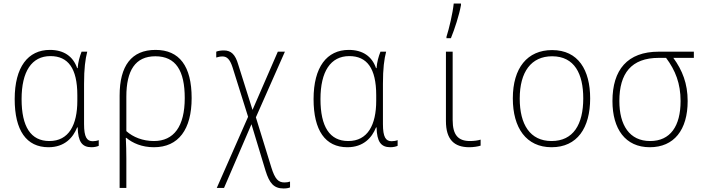

<svg xmlns="http://www.w3.org/2000/svg" viewBox="-20 -822 3981 1085"><path d="M254 10C345 10 393 -44 416 -102H419C421 -22 443 10 497 10C514 10 530 6 538 2V-30C528 -26 515 -24 504 -24C471 -24 455 -47 455 -121V-348C455 -435 462 -487 473 -530H441C430 -502 421 -470 419 -437H416C393 -504 340 -540 262 -540C138 -540 63 -443 63 -262C63 -85 129 10 254 10ZM259 -25C154 -25 102 -106 102 -262C102 -418 159 -505 265 -505C364 -505 417 -437 417 -284V-253C417 -116 369 -25 259 -25Z M656 -282V240H694V73C694 33 693 0 691 -43H694C730 -13 782 10 850 10C989 10 1063 -91 1063 -268C1063 -448 994 -540 859 -540C723 -540 656 -450 656 -282ZM850 -25C787 -25 732 -47 694 -81V-276C694 -423 744 -504 858 -504C974 -504 1024 -422 1024 -268C1024 -107 962 -25 850 -25Z M1582 243C1598 243 1610 241 1619 237V204C1611 207 1600 209 1588 209C1553 209 1534 191 1513 123L1426 -159L1590 -530H1550L1407 -201L1326 -458C1310 -513 1287 -537 1245 -537C1227 -537 1211 -534 1202 -530V-497C1213 -500 1223 -503 1237 -503C1262 -503 1279 -488 1294 -442L1382 -162L1205 240H1246L1401 -120L1481 144C1502 211 1526 243 1582 243Z M1943 10C2034 10 2082 -44 2105 -102H2108C2110 -22 2132 10 2186 10C2203 10 2219 6 2227 2V-30C2217 -26 2204 -24 2193 -24C2160 -24 2144 -47 2144 -121V-348C2144 -435 2151 -487 2162 -530H2130C2119 -502 2110 -470 2108 -437H2105C2082 -504 2029 -540 1951 -540C1827 -540 1752 -443 1752 -262C1752 -85 1818 10 1943 10ZM1948 -25C1843 -25 1791 -106 1791 -262C1791 -418 1848 -505 1954 -505C2053 -505 2106 -437 2106 -284V-253C2106 -116 2058 -25 1948 -25Z M2503 -614V-606H2528C2549 -657 2575 -737 2585 -793V-802H2544C2538 -745 2518 -661 2503 -614ZM2632 10C2655 10 2681 6 2696 1V-33C2681 -28 2658 -25 2636 -25C2570 -25 2538 -58 2538 -144V-530H2500V-138C2500 -34 2546 10 2632 10Z M3097 10C3242 10 3315 -99 3315 -266C3315 -426 3248 -539 3100 -539C2960 -539 2878 -438 2878 -266C2878 -99 2954 10 3097 10ZM3097 -25C2975 -25 2917 -119 2917 -265C2917 -416 2982 -504 3100 -504C3227 -504 3276 -404 3276 -266C3276 -119 3220 -25 3097 -25Z M3652 10C3789 10 3866 -88 3866 -251C3866 -350 3836 -425 3785 -495H3901V-530H3703C3525 -530 3441 -427 3441 -251C3441 -93 3514 10 3652 10ZM3654 -25C3537 -25 3480 -115 3480 -251C3480 -407 3547 -495 3703 -495H3744C3797 -424 3826 -350 3826 -251C3826 -109 3768 -25 3654 -25Z"/></svg>

Font: Noto Sans Mono SemiCondensed ExtraLight
Style: Regular
Weight: 200
Width: 4
Designer: Monotype Design Team
Foundry: Monotype Imaging Inc.
Version: Version 2.014